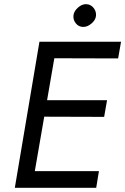

<svg xmlns="http://www.w3.org/2000/svg" viewBox="-20 -900 600 920"><path d="M110 -80H454L441 0H97ZM216 -700H560L546 -620L203 -621ZM168 -420H493L479 -340L155 -341ZM254 -700 133 0H51L169 -700ZM332 -826Q334 -846 353.5 -863.5Q373 -881 394 -880Q415 -879 428.5 -862Q442 -845 440 -824Q438 -804 418 -787Q398 -770 377 -771Q356 -772 343 -788.5Q330 -805 332 -826Z"/></svg>

Font: Jost
Style: Italic
Weight: 400
Italic angle: -5°
Version: Version 3.710